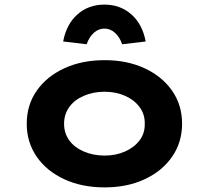

<svg xmlns="http://www.w3.org/2000/svg" viewBox="-20 -803 906 833"><path d="M434 10Q335 10 258.5 -25.5Q182 -61 139 -123.5Q96 -186 96 -266Q96 -347 139 -409Q182 -471 258.5 -506.5Q335 -542 434 -542Q532 -542 608 -506.5Q684 -471 727 -409Q770 -347 770 -266Q770 -186 727 -123.5Q684 -61 608 -25.5Q532 10 434 10ZM434 -128Q482 -128 522 -145.5Q562 -163 585.5 -194Q609 -225 608 -266Q609 -307 585.5 -338.5Q562 -370 522 -387.5Q482 -405 434 -405Q385 -405 344 -387.5Q303 -370 280.5 -338.5Q258 -307 258 -266Q258 -225 280.5 -194Q303 -163 344 -145.5Q385 -128 434 -128ZM356 -611 254 -623Q268 -698 316 -740.5Q364 -783 433 -783Q502 -783 550 -740.5Q598 -698 612 -623L510 -611Q499 -643 478.5 -661Q458 -679 433 -679Q408 -679 387.5 -661Q367 -643 356 -611Z"/></svg>

Font: Lexend Mega
Style: Bold
Weight: 700
Version: Version 1.007